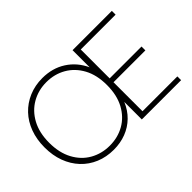

<svg xmlns="http://www.w3.org/2000/svg" viewBox="-118 -1036 1372 1372"><g transform="rotate(-45 568.0 -350.0)"><path d="M387 12Q313 12 250.5 -14Q188 -40 142.5 -88.5Q97 -137 72.5 -203Q48 -269 48 -350Q48 -430 72.5 -496.5Q97 -563 142.5 -611Q188 -659 250.5 -685.5Q313 -712 387 -712Q488 -712 564.5 -663Q641 -614 681 -527V-700H1078V-662H726V-370H1048V-331H726V-38H1078V0H681V-177Q656 -117 612.5 -74.5Q569 -32 511.5 -10Q454 12 387 12ZM387 -29Q469 -29 535 -66.5Q601 -104 640 -176Q679 -248 679 -350Q679 -452 640 -523.5Q601 -595 535 -633Q469 -671 387 -671Q306 -671 239.5 -633Q173 -595 134 -523Q95 -451 95 -350Q95 -249 134 -176.5Q173 -104 239.5 -66.5Q306 -29 387 -29Z"/></g></svg>

Font: DM Sans 20pt ExtraLight
Style: Regular
Weight: 250
Version: Version 4.004;gftools[0.9.30]